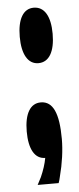

<svg xmlns="http://www.w3.org/2000/svg" viewBox="-51 -602 302 738"><g transform="rotate(-5 100.0 -233.0)"><path d="M145 107C148 99 150 91 152 82C165 33 172 -18 172 -61C172 -161 150 -207 105 -208H103C63 -208 40 -170 40 -101C40 -33 62 6 102 6C98 29 90 53 79 78C74 88 69 98 64 107ZM108 -359C149 -359 172 -398 172 -467C172 -535 149 -573 108 -573C68 -573 45 -535 45 -466C45 -398 68 -359 108 -359Z"/></g></svg>

Font: Yard Headline
Style: Regular
Weight: 400
Monospace: yes
Designer: Roman Shamin
Foundry: Evil Martians
Version: Version 1.000